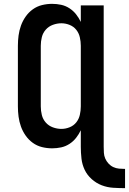

<svg xmlns="http://www.w3.org/2000/svg" viewBox="-20 -763 670 998"><path d="M630 215Q599 215 568 213Q537 211 508.5 200Q480 189 456.5 168Q433 147 420 119.5Q407 92 403.5 61.5Q400 31 400 0V-86Q390 -65 375.5 -46.5Q361 -28 341 -15Q321 -2 298 3Q275 8 251 8Q224 8 198 1.5Q172 -5 150.5 -20.5Q129 -36 113.5 -58Q98 -80 89 -105Q80 -130 76.5 -156.5Q73 -183 73 -210V-525Q73 -552 76.5 -578.5Q80 -605 89 -630Q98 -655 113.5 -677Q129 -699 150.5 -714.5Q172 -730 198 -736.5Q224 -743 251 -743Q275 -743 298 -738Q321 -733 341 -720Q361 -707 375.5 -688.5Q390 -670 400 -649V-735H519V0Q519 16 520 31.5Q521 47 527 61Q533 75 544 87Q555 99 569 105.5Q583 112 598.5 113.5Q614 115 630 115ZM299 -93Q321 -93 342 -101.5Q363 -110 376.5 -127Q390 -144 395 -166Q400 -188 400 -210V-525Q400 -547 395 -569Q390 -591 376.5 -608Q363 -625 342 -633.5Q321 -642 299 -642Q277 -642 255 -634Q233 -626 218 -609Q203 -592 197.5 -570Q192 -548 192 -525V-210Q192 -187 197.5 -165Q203 -143 218 -126Q233 -109 255 -101Q277 -93 299 -93Z"/></svg>

Font: Iosevka Curly Extended
Style: Bold
Weight: 700
Width: 7
Monospace: yes
Designer: Belleve Invis
Foundry: Belleve Invis
Version: Version 11.1.0; ttfautohint (v1.8.3)